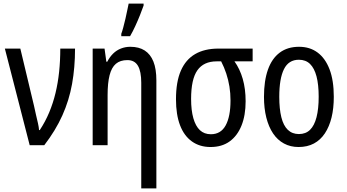

<svg xmlns="http://www.w3.org/2000/svg" viewBox="-20 -807 1926 1067"><path d="M7 -537H93L169 -219Q174 -194 180 -169Q186 -144 191 -122Q196 -100 197 -84H201Q232 -131 253.5 -182.5Q275 -234 288.5 -290Q302 -346 308.5 -407.5Q315 -469 315 -537H397Q397 -432 380.5 -340.5Q364 -249 326.5 -165.5Q289 -82 226 0H145Z M704 -547Q752 -547 784 -526.5Q816 -506 832.5 -465Q849 -424 849 -360V240H765V-347Q765 -410 746.5 -441.5Q728 -473 688 -473Q648 -473 624 -452.5Q600 -432 589 -389Q578 -346 578 -279V0H495V-537H561L571 -464H576Q590 -491 609 -509.5Q628 -528 652.5 -537.5Q677 -547 704 -547ZM654 -619Q659 -632 665 -654.5Q671 -677 677 -702.5Q683 -728 687.5 -751Q692 -774 695 -787H778V-776Q770 -753 758 -723Q746 -693 732 -662.5Q718 -632 703 -606H654Z M1345 -244Q1345 -166 1322 -109Q1299 -52 1256 -21Q1213 10 1150 10Q1090 10 1046.5 -21Q1003 -52 980.5 -111Q958 -170 958 -255Q958 -352 985 -414Q1012 -476 1064.5 -506.5Q1117 -537 1194 -537H1384V-466H1283Q1313 -424 1329 -368.5Q1345 -313 1345 -244ZM1042 -257Q1042 -194 1054.5 -150Q1067 -106 1091 -83.5Q1115 -61 1152 -61Q1207 -61 1234 -110Q1261 -159 1261 -249Q1261 -289 1255 -326Q1249 -363 1237.5 -398Q1226 -433 1209 -466H1184Q1112 -466 1077 -416.5Q1042 -367 1042 -257Z M1835 -269Q1835 -205 1822.5 -154Q1810 -103 1785.5 -66Q1761 -29 1724.5 -9.5Q1688 10 1639 10Q1594 10 1558 -9.5Q1522 -29 1497.5 -65.5Q1473 -102 1460 -153.5Q1447 -205 1447 -269Q1447 -358 1469 -420Q1491 -482 1534.5 -514.5Q1578 -547 1642 -547Q1702 -547 1745 -515Q1788 -483 1811.5 -421.5Q1835 -360 1835 -269ZM1532 -269Q1532 -202 1543.5 -155.5Q1555 -109 1579.5 -85.5Q1604 -62 1641 -62Q1679 -62 1703 -85.5Q1727 -109 1739 -155.5Q1751 -202 1751 -269Q1751 -337 1739 -382.5Q1727 -428 1703 -451.5Q1679 -475 1641 -475Q1584 -475 1558 -422.5Q1532 -370 1532 -269Z"/></svg>

Font: Noto Sans Display Condensed
Style: Regular
Weight: 400
Width: 3
Designer: Monotype Design Team
Foundry: Monotype Imaging Inc.
Version: Version 2.003